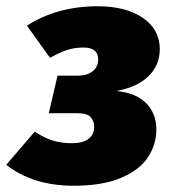

<svg xmlns="http://www.w3.org/2000/svg" viewBox="-46 -574 552 614"><path d="M465 -417Q465 -366 429 -330.5Q393 -295 326 -283Q389 -277 421.5 -244Q454 -211 454 -160Q454 -112 427 -71Q400 -30 340.5 -5Q281 20 190 20Q59 20 -26 -47L65 -153Q97 -132 124.5 -124Q152 -116 184 -116Q219 -116 237 -130Q255 -144 255 -168Q255 -188 243.5 -200Q232 -212 200 -212H110L138 -332H203Q232 -332 250 -346Q268 -360 268 -384Q268 -422 221 -422Q192 -422 168 -414Q144 -406 114 -389L40 -492Q137 -554 267 -554Q356 -554 410.5 -517Q465 -480 465 -417Z"/></svg>

Font: Fira Sans Black
Style: Italic
Weight: 900
Italic angle: -8°
Designer: Carrois Corporate & Edenspiekermann AG
Foundry: Carrois Corporate GbR & Edenspiekermann AG
Version: Version 4.203